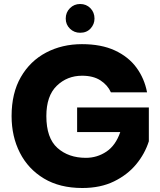

<svg xmlns="http://www.w3.org/2000/svg" viewBox="-20 -935 802 961"><path d="M38 0ZM38 0ZM392 6Q279 6 200 -41.5Q121 -89 79.5 -170.5Q38 -252 38 -354Q38 -469 84.5 -549.5Q131 -630 211 -672Q291 -714 390 -714Q487 -714 555 -682.5Q623 -651 663 -596.5Q703 -542 716 -473H535Q519 -509 483 -532.5Q447 -556 391 -556Q316 -556 264 -505.5Q212 -455 212 -354Q212 -244 267.5 -194.5Q323 -145 410 -145Q466 -145 512.5 -176Q559 -207 582 -274H366V-397H725V-228Q705 -165 661.5 -112.5Q618 -60 550.5 -27Q483 6 392 6ZM381 -771Q351 -771 330 -791.5Q309 -812 309 -842Q309 -873 330 -894Q351 -915 381 -915Q412 -915 432.5 -894Q453 -873 453 -842Q453 -814 433.5 -792.5Q414 -771 381 -771Z"/></svg>

Font: Ulagadi Sans
Style: Bold
Weight: 700
Designer: Ninad Kale (Devanagari), Jonny Pinhorn (Latin)
Foundry: Indian Type Foundry
Version: Version 3.01;March 29, 2020;FontCreator 12.0.0.2522 64-bit; 